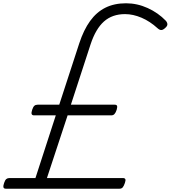

<svg xmlns="http://www.w3.org/2000/svg" viewBox="-42 -1150 1040 1170"><path d="M-6 0Q-19 0 -21 -9Q-23 -18 -17 -35Q-11 -53 -3.5 -59Q4 -65 15 -65H174L298 -447H166Q154 -447 151 -455Q148 -463 154 -481Q160 -499 167.5 -505.5Q175 -512 187 -512H319L441 -886Q468 -968 507 -1022Q546 -1076 600 -1103Q654 -1130 726 -1130Q794 -1130 858 -1101Q922 -1072 969 -1023Q978 -1012 978 -1001.5Q978 -991 964 -979Q951 -967 940.5 -967Q930 -967 918 -978Q872 -1020 820.5 -1042Q769 -1064 720 -1064Q642 -1064 591.5 -1019Q541 -974 510 -880L390 -512H657Q668 -512 671 -505.5Q674 -499 669 -481Q663 -463 655.5 -455Q648 -447 636 -447H370L244 -65H707Q718 -65 721.5 -58.5Q725 -52 719 -35Q713 -17 706 -8.5Q699 0 686 0Z"/></svg>

Font: Playwrite CU Light
Style: Regular
Weight: 300
Designer: Veronika Burian, José Scaglione
Foundry: TypeTogether
Version: Version 1.002